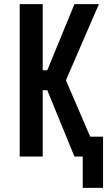

<svg xmlns="http://www.w3.org/2000/svg" viewBox="-20 -755 540 926"><path d="M379 151V0H339L208 -320H186V0H75V-735H186V-416H208L339 -735H457L298 -368L415 -96H477V151Z"/></svg>

Font: Iosevka SS18
Style: Bold
Weight: 700
Monospace: yes
Designer: Belleve Invis
Foundry: Belleve Invis
Version: Version 25.1.1; ttfautohint (v1.8.4)